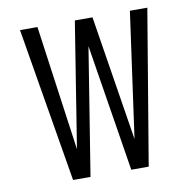

<svg xmlns="http://www.w3.org/2000/svg" viewBox="-81 -818 913 900"><g transform="rotate(-10 375.0 -367.5)"><path d="M195 0 72 -735H155L238 -139L333 -735H417L512 -139L595 -735H678L555 0H472L375 -605L278 0Z"/></g></svg>

Font: Iosevka Aile
Style: Regular
Weight: 400
Designer: Belleve Invis
Foundry: Belleve Invis
Version: Version 28.0.1; ttfautohint (v1.8.4)